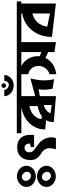

<svg xmlns="http://www.w3.org/2000/svg" viewBox="914 -1712 804 2671"><g transform="rotate(-90 1315.5 -376.0)"><path d="M198.2 -542Q228.5 -542 255.4 -531.7Q282.2 -521.5 302.2 -503.4Q322.3 -485.4 334 -461.4Q345.7 -437.5 345.7 -410.2Q345.7 -383.8 334 -359.9Q322.3 -335.9 302.7 -317.9Q283.2 -299.8 255.9 -289.6Q228.5 -279.3 198.2 -279.3Q168 -279.3 141.1 -289.6Q114.3 -299.8 94.2 -317.4Q74.2 -335 62.5 -358.9Q50.8 -382.8 50.8 -410.2Q50.8 -437.5 63 -461.9Q75.2 -486.3 95.7 -503.9Q116.2 -521.5 142.6 -531.7Q168.9 -542 198.2 -542ZM244.1 -361.3Q261.7 -378.9 261.7 -402.3Q261.7 -416 255.4 -428.7Q249 -441.4 239.3 -451.7Q229.5 -461.9 216.3 -467.8Q203.1 -473.6 190.4 -473.6Q166 -473.6 150.9 -457Q135.7 -440.4 135.7 -418Q135.7 -403.3 142.1 -390.6Q148.4 -377.9 158.2 -368.2Q168 -358.4 180.7 -352.5Q193.4 -346.7 207 -346.7Q227.5 -346.7 244.1 -361.3ZM198.2 -262.7Q228.5 -262.7 255.4 -252.4Q282.2 -242.2 302.2 -224.6Q322.3 -207 334 -183.1Q345.7 -159.2 345.7 -131.8Q345.7 -104.5 334 -80.6Q322.3 -56.6 302.2 -39.1Q282.2 -21.5 255.4 -11.2Q228.5 -1 198.2 -1Q168.9 -1 142.1 -10.7Q115.2 -20.5 95.2 -38.1Q75.2 -55.7 63 -79.6Q50.8 -103.5 50.8 -131.8Q50.8 -159.2 63 -183.1Q75.2 -207 95.2 -224.6Q115.2 -242.2 142.1 -252.4Q168.9 -262.7 198.2 -262.7ZM244.1 -83Q261.7 -100.6 261.7 -124Q261.7 -136.7 255.4 -149.9Q249 -163.1 239.3 -172.9Q229.5 -182.6 216.3 -189Q203.1 -195.3 190.4 -195.3Q168 -195.3 151.9 -178.7Q135.7 -162.1 135.7 -139.6Q135.7 -125 142.1 -112.3Q148.4 -99.6 158.2 -89.8Q168 -80.1 180.7 -74.2Q193.4 -68.4 207 -68.4Q227.5 -68.4 244.1 -83Z M730.5 0H574.2L579.1 -14.6Q585 -33.2 587.4 -52.2Q589.8 -71.3 589.8 -88.9Q589.8 -163.1 515.6 -205.1Q470.7 -233.4 447.8 -268.1Q424.8 -302.7 424.8 -356.4Q424.8 -372.1 429.2 -402.3Q433.6 -432.6 451.7 -462.9Q469.7 -493.2 505.4 -515.6Q541 -538.1 603.5 -538.1Q625 -538.1 654.8 -532.7Q684.6 -527.3 711.4 -507.8Q738.3 -488.3 756.8 -450.2Q775.4 -412.1 775.4 -347.7Q775.4 -336.9 774.9 -325.2Q774.4 -313.5 773.4 -302.7L604.5 -303.7L608.4 -349.6L654.3 -360.4V-368.2Q654.3 -377 651.9 -388.7Q649.4 -400.4 643.1 -411.1Q636.7 -421.9 625.5 -429.2Q614.3 -436.5 596.7 -436.5Q585.9 -436.5 574.7 -433.1Q563.5 -429.7 554.2 -421.9Q544.9 -414.1 538.6 -400.9Q532.2 -387.7 532.2 -367.2Q533.2 -343.8 544.9 -327.1Q556.6 -310.5 574.7 -295.9Q592.8 -281.2 615.2 -266.6Q637.7 -252 661.1 -232.4Q741.2 -159.2 741.2 -57.6Q741.2 -29.3 730.5 0Z M1189.5 -58.6V-168Q1172.9 -165 1154.8 -156.2Q1136.7 -147.5 1120.6 -134.8Q1104.5 -122.1 1092.3 -106.9Q1080.1 -91.8 1077.1 -75.2ZM1314.5 1 953.1 -29.3V-35.2Q954.1 -91.8 979.5 -135.7L850.6 -148.4Q850.6 -228.5 882.3 -289.1Q914.1 -349.6 961.9 -390.6Q1009.8 -431.6 1066.9 -454.1Q1124 -476.6 1175.8 -481.4V-480.5H797.9V-543.9H1571.3V-480.5H1314.5ZM1314.5 -287.1 1559.6 -354.5 1548.8 -301.8Q1542 -271.5 1537.6 -232.9Q1533.2 -194.3 1533.2 -150.4Q1533.2 -87.9 1549.8 -24.4L1417 -45.9L1411.1 -76.2Q1403.3 -112.3 1403.3 -162.1Q1403.3 -180.7 1404.8 -200.7Q1406.2 -220.7 1410.2 -240.2L1314.5 -223.6ZM1033.2 -195.3Q1066.4 -219.7 1106 -234.4Q1145.5 -249 1175.8 -252.9V-368.2Q1146.5 -364.3 1107.9 -347.2Q1069.3 -330.1 1036.1 -293.9Q1011.7 -265.6 1002.9 -239.3Q994.1 -212.9 994.1 -201.2Z M1399.4 -717.8Q1401.4 -704.1 1408.2 -692.4Q1415 -680.7 1425.3 -672.4Q1435.5 -664.1 1447.3 -659.2Q1459 -654.3 1470.7 -654.3Q1493.2 -654.3 1508.8 -670.9Q1524.4 -687.5 1524.4 -708Q1524.4 -710 1523.9 -712.9Q1523.4 -715.8 1523.4 -717.8H1608.4Q1608.4 -691.4 1596.7 -667.5Q1585 -643.6 1565.4 -625.5Q1545.9 -607.4 1518.6 -597.2Q1491.2 -586.9 1460.9 -586.9Q1430.7 -586.9 1403.8 -597.7Q1377 -608.4 1356.9 -626Q1336.9 -643.6 1325.2 -667.5Q1313.5 -691.4 1313.5 -717.8ZM1493.2 -725.6Q1493.2 -711.9 1483.9 -702.6Q1474.6 -693.4 1460.9 -693.4Q1448.2 -693.4 1438.5 -702.6Q1428.7 -711.9 1428.7 -725.6Q1428.7 -739.3 1438.5 -748.5Q1448.2 -757.8 1460.9 -757.8Q1474.6 -757.8 1483.9 -748.5Q1493.2 -739.3 1493.2 -725.6Z M2093.8 -480.5H2065.4V1L1926.8 -20.5V-106.4L1845.7 -145.5Q1783.2 -19.5 1625 4.9Q1624 5.9 1622.1 5.9H1619.1V-88.9Q1640.6 -93.8 1661.1 -106.9Q1681.6 -120.1 1697.8 -140.1Q1713.9 -160.2 1724.1 -185.5Q1734.4 -210.9 1734.4 -240.2Q1734.4 -267.6 1726.1 -292Q1717.8 -316.4 1702.6 -335.4Q1687.5 -354.5 1666 -367.2Q1644.5 -379.9 1619.1 -383.8V-480.5H1567.4V-543.9H2093.8ZM1926.8 -201.2V-480.5H1733.4Q1795.9 -446.3 1833 -386.7Q1870.1 -327.1 1870.1 -253.9Q1870.1 -247.1 1870.1 -240.2Q1870.1 -233.4 1869.1 -226.6Z M2630.9 -480.5H2602.5V0L2137.7 -54.7Q2138.7 -154.3 2169.9 -229Q2201.2 -303.7 2249.5 -354.5Q2297.9 -405.3 2355 -433.1Q2412.1 -460.9 2463.9 -466.8V-480.5H2088.9V-543.9H2630.9ZM2463.9 -83V-327.1Q2434.6 -321.3 2396 -300.3Q2357.4 -279.3 2324.2 -235.4Q2298.8 -198.2 2290.5 -166.5Q2282.2 -134.8 2282.2 -119.1Z"/></g></svg>

Font: Shorif Bongobondhu ANSI V2
Style: Regular
Weight: 400
Designer: Shorif Uddin Shishir, Shorif art & Design, e-mail : shorifart@gmail.com, facebook : Shorif2001
Foundry: Lipighor Font Foundry
Version: Designed By Shorif Uddin Shishir | Build By Niladri Shekhar 